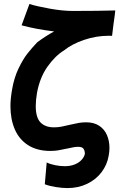

<svg xmlns="http://www.w3.org/2000/svg" viewBox="-20 -742 640 956"><path d="M302.5 85.5Q330.5 85.5 352 76.8Q373.5 68 386.2 54Q399 40 402.5 24.5Q403 11.5 396.8 0.2Q390.5 -11 369.5 -11Q359 -11 347 -9Q335 -7 315.5 -2.5Q288.5 3.5 270 6.5Q251.5 9.5 230.5 9.5Q165 9.5 120.2 -19Q75.5 -47.5 53.8 -97.8Q32 -148 32 -213.5Q32 -250 40 -295.5Q50 -355 72.5 -401.5Q95 -448 116.8 -475.5Q138.5 -503 166 -532Q208 -563 249.5 -585.5Q156 -597 87.5 -616L126.5 -722Q165.5 -710 228.5 -698.8Q291.5 -687.5 342.5 -687.5Q472.5 -687.5 554 -690Q552.5 -670.5 545.5 -624.5Q539.5 -581 538 -563.5L523 -564Q458.5 -564 398 -543.2Q337.5 -522.5 299.5 -491.5Q254.5 -464 216.2 -409.8Q178 -355.5 164 -278.5Q158 -242 158 -214Q158 -156.5 181.8 -132.2Q205.5 -108 248.5 -108Q267.5 -108 285.2 -111.2Q303 -114.5 327 -120.5Q355.5 -127 372.2 -130Q389 -133 409 -133Q448 -133 474 -115.8Q500 -98.5 512.5 -69.5Q525 -40.5 525 -5.5Q525 13 521 34Q513.5 78.5 485.8 115.2Q458 152 414 173.2Q370 194.5 315.5 194.5Q290.5 194.5 258.8 189.5Q227 184.5 203 175.5L212.5 67Q230 75.5 254.8 80.5Q279.5 85.5 302.5 85.5Z"/></svg>

Font: JuliaMono ExtraBoldItalic
Style: Regular
Weight: 800
Italic angle: -9°
Monospace: yes
Designer: cormullion
Foundry: corm
Version: Version 0.049; ttfautohint (v1.8.4)